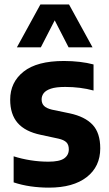

<svg xmlns="http://www.w3.org/2000/svg" viewBox="-20 -828 488 858"><path d="M199 10.5Q157 10.5 117 4.8Q77 -1 41 -13V-129.5Q77 -118 116.5 -111.8Q156 -105.5 196.5 -105.5Q246 -105.5 266.8 -120.2Q287.5 -135 287.5 -160.5Q287.5 -181.5 276.5 -192.2Q265.5 -203 241 -208.5L162 -225.5Q92.5 -240 59 -278.5Q25.5 -317 25.5 -382.5Q25.5 -460.5 85.5 -508Q145.5 -555.5 265.5 -555.5Q302.5 -555.5 336.2 -551.5Q370 -547.5 398 -540V-423.5Q368.5 -431.5 337 -435.5Q305.5 -439.5 271.5 -439.5Q230.5 -439.5 207.5 -431.8Q184.5 -424 175.2 -411.5Q166 -399 166 -384Q166 -365.5 176.8 -354.8Q187.5 -344 212 -338L291.5 -321.5Q359.5 -307 393.8 -270.5Q428 -234 428 -165Q428 -83.5 367.5 -36.5Q307 10.5 199 10.5ZM55.5 -616.5 160.5 -808H288.5L393.5 -616.5H286.5L214 -757.5H235L162.5 -616.5Z"/></svg>

Font: Encode Sans SemiCondensed
Style: Bold
Weight: 700
Width: 4
Designer: Multiple Designers
Foundry: Impallari Type
Version: Version 3.002